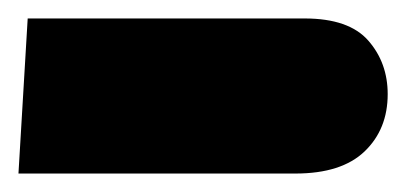

<svg xmlns="http://www.w3.org/2000/svg" viewBox="-20 -183 440 208"><path d="M0 5 10 -163H310Q358 -163 379 -139Q400 -115 400 -81Q400 -43 375 -19Q350 5 300 5Z"/></svg>

Font: Noto Sans Arabic Blk
Style: Regular
Weight: 900
Designer: Monotype Design Team, Nadine Chahine, Nizar Qandah and Khaled Hosny
Foundry: Monotype Imaging Inc.
Version: Version 2.012; ttfautohint (v1.8.4.7-5d5b)